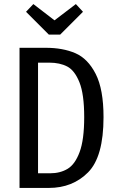

<svg xmlns="http://www.w3.org/2000/svg" viewBox="-20 -924 574 944"><path d="M489 -348Q489 -153 413 -76.5Q337 0 220 0H76V-689H205Q289 -689 350.5 -662.5Q412 -636 450.5 -560.5Q489 -485 489 -348ZM167 -616V-72H226Q276 -72 312.5 -94Q349 -116 371.5 -176.5Q394 -237 394 -348Q394 -461 370.5 -519.5Q347 -578 310.5 -597Q274 -616 222 -616ZM353 -904 388 -866 276 -754H220L108 -866L144 -904L248 -824Z"/></svg>

Font: Fira Sans Extra Condensed
Style: Regular
Weight: 400
Width: 1
Designer: Carrois Corporate & Edenspiekermann AG
Foundry: Carrois Corporate GbR & Edenspiekermann AG
Version: Version 4.203